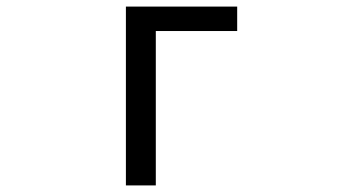

<svg xmlns="http://www.w3.org/2000/svg" viewBox="-20 -563 1040 583"><path d="M362.3 0V-543H700.2V-468.8H453.1V0Z"/></svg>

Font: Gen Shin Gothic Monospace Regular
Style: Regular
Weight: 400
Designer: [Source Han Sans]
Ryoko NISHIZUKA  (kana & ideographs); Paul D. Hunt (Latin, Greek & Cyrillic); Wenlong ZHANG  (bopomofo
Version: Version 1.002.20150607